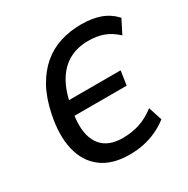

<svg xmlns="http://www.w3.org/2000/svg" viewBox="-164 -859 990 1012"><g transform="rotate(-30 331.5 -352.5)"><path d="M341 9Q236 9 171.5 -40Q107 -89 86.5 -177.5Q66 -266 91 -384Q109 -471 143.5 -533Q178 -595 225.5 -635.5Q273 -676 333 -695Q393 -714 461 -714Q526 -714 575.5 -696.5Q625 -679 663 -638L621 -555Q583 -590 543 -605Q503 -620 450 -620Q384 -620 334 -593Q284 -566 250 -510.5Q216 -455 200 -368L172 -400H521L508 -314H154L196 -349Q179 -257 193.5 -199.5Q208 -142 248.5 -113.5Q289 -85 353 -85Q407 -85 455 -100Q503 -115 551 -152L578 -69Q543 -42 505.5 -25Q468 -8 427.5 0.5Q387 9 341 9Z"/></g></svg>

Font: Nunito Sans 7pt SemiCondensed SemiBold
Style: Italic
Weight: 600
Width: 4
Italic angle: -9°
Designer: Vernon Adams
Foundry: Vernon Adams
Version: Version 3.101;gftools[0.9.27]